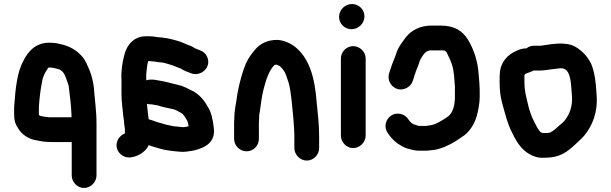

<svg xmlns="http://www.w3.org/2000/svg" viewBox="-20 -740 3032 953"><path d="M335 -158V-167C333 -218 327 -265 321 -313L317 -327C308 -348 303 -375 286 -388L276 -395C268 -398 258 -400 250 -402L238 -404C233 -405 227 -405 222 -405C221 -405 221 -405 221 -404C219 -403 217 -401 216 -398C204 -380 193 -362 189 -335C181 -297 176 -253 173 -211V-170C174 -169 174 -169 174 -168C185 -161 208 -160 223 -158ZM397 193C364 193 336 164 336 131V-35H237C228 -35 219 -35 210 -36L190 -38C176 -41 162 -43 148 -46C118 -54 87 -74 72 -100C56 -124 50 -139 50 -180C50 -197 50 -210 51 -220C57 -301 65 -382 96 -438C119 -484 156 -528 224 -528C244 -528 263 -526 280 -521C326 -512 364 -488 389 -458C406 -438 414 -415 425 -390C435 -364 442 -338 446 -305C450 -247 459 -191 459 -126V131C459 164 430 193 397 193Z M719 -437H716C714 -430 712 -424 711 -417C709 -396 704 -373 706 -349V-341C713 -344 721 -345 728 -345H734C742 -345 752 -344 765 -341C801 -336 829 -326 863 -319C890 -313 913 -300 935 -289C967 -273 993 -244 1010 -212C1029 -184 1036 -149 1041 -107C1051 -34 1000 -7 942 7C921 10 898 16 872 13C836 10 800 6 771 -3L737 -13C732 -14 723 -19 717 -19C707 8 675 30 645 38L635 40C598 49 567 23 560 -5C552 -40 575 -68 600 -78V-100L597 -121L595 -143C594 -150 593 -156 592 -163C589 -196 583 -236 583 -272V-345C580 -388 588 -433 597 -467C609 -516 644 -560 704 -560H723C742 -560 765 -554 783 -554C790 -553 799 -551 810 -550C840 -544 873 -535 897 -524L911 -518C924 -514 935 -509 945 -502C947 -501 950 -499 953 -498C976 -489 993 -485 1005 -464C1034 -414 986 -362 935 -374C915 -381 892 -389 875 -401H874C860 -405 847 -413 832 -417C814 -422 792 -431 770 -431C763 -432 757 -433 751 -434C746 -434 726 -437 719 -437ZM709 -225C710 -223 710 -221 710 -218C712 -192 715 -172 718 -148C733 -144 744 -140 757 -135L771 -131C774 -130 785 -127 788 -126L805 -121C821 -119 839 -112 857 -112C866 -111 875 -110 886 -109H895C902 -110 909 -112 916 -113C914 -128 912 -139 905 -148C900 -157 890 -174 880 -179C867 -186 852 -196 836 -199L816 -203C798 -208 780 -210 763 -217C757 -218 740 -220 733 -222H728C721 -222 715 -223 709 -225Z M1441 -5V-63C1441 -89 1438 -128 1436 -154C1430 -208 1426 -281 1413 -328L1400 -367C1396 -376 1393 -382 1391 -386C1387 -392 1370 -415 1362 -415C1359 -416 1356 -418 1353 -419C1351 -419 1348 -419 1345 -418C1344 -418 1343 -418 1342 -417C1314 -389 1300 -342 1288 -296C1279 -262 1274 -216 1269 -182C1268 -178 1267 -174 1267 -171C1266 -164 1266 -156 1266 -147C1265 -138 1265 -130 1265 -123V-51C1265 -17 1238 11 1204 11C1170 11 1142 -17 1142 -51V-123C1142 -131 1142 -140 1143 -151C1143 -199 1153 -227 1158 -273C1168 -327 1182 -381 1201 -426C1214 -454 1231 -476 1249 -497C1273 -524 1308 -542 1356 -542C1390 -540 1417 -527 1439 -512C1515 -455 1543 -355 1552 -230C1558 -172 1564 -122 1564 -63V-5C1564 28 1536 57 1503 57C1470 57 1441 28 1441 -5Z M1795 -450V-67C1795 -34 1766 -5 1733 -5C1700 -5 1672 -34 1672 -67V-450C1672 -483 1700 -511 1733 -511C1766 -511 1795 -483 1795 -450ZM1789 -659C1789 -624 1759 -595 1725 -595C1691 -595 1663 -622 1663 -656C1663 -691 1692 -720 1727 -720C1761 -720 1789 -693 1789 -659Z M2055 -116H2056C2058 -115 2060 -115 2063 -115H2093C2096 -115 2098 -115 2101 -116L2115 -118L2125 -120L2139 -124C2155 -132 2164 -136 2180 -146L2204 -162C2228 -180 2238 -218 2238 -259V-308C2235 -348 2234 -391 2222 -423C2215 -444 2205 -463 2196 -482C2193 -485 2190 -487 2187 -489H2185C2178 -490 2172 -490 2166 -490H2121C2117 -490 2113 -490 2110 -489C2109 -489 2107 -489 2106 -488C2086 -480 2080 -466 2069 -449L2064 -439L2055 -412C2050 -399 2044 -388 2041 -375C2039 -370 2036 -365 2036 -360L2029 -339C2024 -323 2013 -311 1998 -303C1946 -277 1895 -328 1912 -378L1919 -399C1926 -425 1939 -449 1947 -475C1956 -506 1979 -534 1996 -557C2022 -589 2065 -613 2121 -613H2166C2237 -613 2275 -587 2303 -543C2331 -496 2352 -438 2356 -368C2357 -349 2360 -334 2360 -312C2361 -303 2361 -293 2361 -283V-258C2361 -225 2353 -191 2347 -166C2334 -121 2308 -81 2271 -59C2257 -49 2234 -34 2220 -27L2204 -19C2184 -9 2160 0 2136 4L2116 6C2108 7 2100 8 2093 8H2063C2045 8 2028 5 2014 0C2013 -1 2011 -1 2009 -1C1998 -3 1987 -8 1974 -15C1947 -30 1927 -48 1910 -72L1904 -81C1883 -112 1896 -149 1921 -166C1951 -186 1990 -174 2006 -149C2011 -142 2016 -134 2024 -129L2034 -122C2040 -122 2049 -118 2055 -116Z M2590 -374H2589C2588 -373 2583 -369 2583 -366V-329C2583 -291 2591 -264 2598 -233C2605 -200 2617 -162 2632 -135C2641 -118 2647 -103 2659 -89C2661 -87 2662 -85 2663 -84L2673 -80H2700L2710 -82C2726 -90 2737 -99 2749 -111C2761 -122 2773 -130 2783 -142C2806 -171 2823 -211 2819 -264C2814 -311 2817 -386 2778 -399L2777 -400C2772 -401 2768 -401 2763 -401H2759C2752 -400 2744 -399 2734 -398C2711 -396 2684 -390 2661 -390H2628C2616 -382 2603 -381 2590 -374ZM2593 -500C2604 -509 2617 -513 2631 -513H2661C2663 -513 2666 -513 2670 -514C2700 -519 2734 -524 2767 -524C2795 -522 2814 -520 2834 -509C2869 -489 2896 -460 2914 -424C2932 -381 2938 -330 2941 -272C2949 -183 2919 -113 2879 -66C2865 -49 2849 -37 2834 -22C2794 15 2759 43 2683 43C2664 44 2648 42 2635 37C2578 18 2548 -27 2523 -79C2499 -124 2486 -180 2471 -234C2464 -260 2460 -296 2460 -327V-350C2460 -358 2460 -367 2461 -376C2464 -431 2499 -468 2540 -486C2556 -494 2571 -500 2593 -500Z"/></svg>

Font: Blanket
Style: Reversed
Weight: 700
Foundry: Cannot Into Space Fonts
Version: Version 0.9